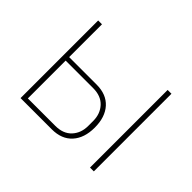

<svg xmlns="http://www.w3.org/2000/svg" viewBox="-141 -1007 1282 1282"><g transform="rotate(45 500.0 -366.5)"><path d="M154 0V-733H190V-423H449Q542 -423 593 -366.5Q644 -310 644 -211Q644 -113 593 -56.5Q542 0 449 0ZM846 0H810V-733H846ZM449 -33Q524 -33 564.5 -77Q605 -121 605 -188V-235Q605 -302 564.5 -346Q524 -390 449 -390H190V-33Z"/></g></svg>

Font: IBM Plex Sans JP ExtraLight
Style: Regular
Weight: 200
Designer: Mike Abbink; Paul van der Laan; Pieter van Rosmalen; Wujin Sim; Yejin Wi; Jinhee Kim; Boomi Park; Yona Kim; Kichan Ma
Foundry: Sandoll Inc.
Version: Version 1.001